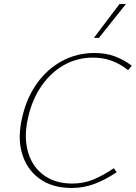

<svg xmlns="http://www.w3.org/2000/svg" viewBox="-20 -927 674 953"><path d="M336 6Q239 6 175.5 -40.5Q112 -87 89 -166.5Q66 -246 91 -348Q113 -443 164 -514Q215 -585 288.5 -624.5Q362 -664 449 -664Q505 -664 549.5 -647.5Q594 -631 634 -601L616 -579Q578 -609 535.5 -625Q493 -641 441 -641Q363 -641 297.5 -604Q232 -567 186 -500.5Q140 -434 120 -346Q103 -276 110.5 -215.5Q118 -155 147 -110.5Q176 -66 224.5 -41Q273 -16 339 -16Q395 -16 443.5 -36Q492 -56 545 -92L559 -72Q500 -33 447 -13.5Q394 6 336 6ZM446 -739 573 -907H605L471 -739Z"/></svg>

Font: Ysabeau Infant Thin
Style: Italic
Weight: 250
Italic angle: -12°
Designer: Christian Thalmann (Catharsis Fonts)
Version: Version 2.001;gftools[0.9.30]; featfreeze: ss01,ss02,lnum